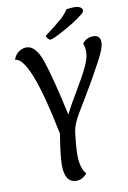

<svg xmlns="http://www.w3.org/2000/svg" viewBox="-114 -1155 819 1228"><g transform="rotate(-10 295.5 -541.0)"><path d="M474 -849Q500 -885 545.5 -885Q591 -885 591 -837Q591 -800 547.5 -720.5Q504 -641 486.5 -610Q469 -579 423 -502Q377 -425 370 -414Q335 -355 326 -306Q314 -210 314 -155Q314 -69 350 -29Q319 7 281 7Q243 7 224 -21.5Q205 -50 205 -108Q205 -166 228 -309Q125 -823 27 -823Q38 -857 63 -873Q88 -889 111 -889Q171 -889 208 -785Q251 -658 302 -419Q330 -476 381 -560.5Q432 -645 458 -700.5Q484 -756 484 -793Q484 -830 474 -849ZM273 -911Q260 -911 246 -939Q326 -999 359.5 -1029.5Q393 -1060 406 -1084Q430 -1089 456.5 -1089Q483 -1089 496.5 -1080.5Q510 -1072 510 -1061.5Q510 -1051 503.5 -1044Q497 -1037 458.5 -1009.5Q420 -982 354 -946.5Q288 -911 273 -911Z"/></g></svg>

Font: Paprika
Style: Regular
Weight: 400
Designer: Eduardo Rodriguez Tunni
Foundry: Eduardo Rodriguez Tunni
Version: Version 1.001